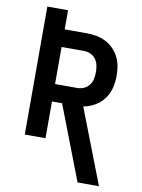

<svg xmlns="http://www.w3.org/2000/svg" viewBox="-101 -803 802 1086"><g transform="rotate(10 300.0 -260.0)"><path d="M422 215 258 -211H200V0H81V-735H200V-625H327Q355 -625 382.5 -620Q410 -615 435 -602.5Q460 -590 480 -570Q500 -550 512.5 -525.5Q525 -501 530 -473Q535 -445 535 -418Q535 -382 526.5 -347.5Q518 -313 497 -284.5Q476 -256 445 -238Q414 -220 379 -214L545 215ZM327 -311Q347 -311 365.5 -319Q384 -327 396 -343Q408 -359 412 -378.5Q416 -398 416 -418Q416 -437 412 -456.5Q408 -476 396 -492Q384 -508 365.5 -516Q347 -524 327 -524H200V-311Z"/></g></svg>

Font: Iosevka SS04 Extended
Style: Bold
Weight: 700
Width: 7
Monospace: yes
Designer: Belleve Invis
Foundry: Belleve Invis
Version: Version 19.0.0; ttfautohint (v1.8.4)